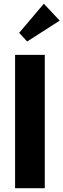

<svg xmlns="http://www.w3.org/2000/svg" viewBox="-20 -988 333 1008"><path d="M59.2 0V-700H215.1V0ZM122.6 -770.2 80.5 -815.7 210.2 -968.4 293.4 -879.8Z"/></svg>

Font: Sutasoma
Style: Regular
Weight: 400
Designer: Izhar Fathurrohim, Akbar Rohmanto, Arusyal Khofiqoini
Foundry: Kiwari Kolektiv
Version: Version 1.102